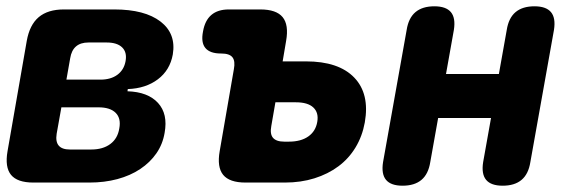

<svg xmlns="http://www.w3.org/2000/svg" viewBox="-20 -580 1840 610"><path d="M86 0Q35 0 15 -24.5Q-5 -49 4 -100L65 -450Q74 -501 103 -525.5Q132 -550 183 -550H343Q440 -550 490 -511.5Q540 -473 529 -407Q520 -357 481.5 -328Q443 -299 386 -297L385 -290Q450 -288 482 -253Q514 -218 503 -158Q497 -122 477 -93Q457 -64 425.5 -43Q394 -22 353 -11Q312 0 264 0ZM175 -239 160 -155Q156 -130 166.5 -117.5Q177 -105 202 -105H270Q307 -105 330.5 -122.5Q354 -140 359 -172Q365 -204 347.5 -221.5Q330 -239 293 -239ZM261 -445Q236 -445 221.5 -432.5Q207 -420 203 -395L191 -327H299Q332 -327 353 -342.5Q374 -358 379 -386Q384 -414 368 -429.5Q352 -445 319 -445Z M878 -385H952Q1056 -385 1105.5 -333.5Q1155 -282 1139 -191Q1131 -147 1109.5 -111.5Q1088 -76 1055 -51.5Q1022 -27 979 -13.5Q936 0 885 0H760Q709 0 689 -24.5Q669 -49 678 -100L723 -360Q728 -386 718.5 -398Q709 -410 683 -410H682Q647 -410 632.5 -427.5Q618 -445 625 -480Q631 -515 651.5 -532.5Q672 -550 707 -550H807Q858 -550 878 -525.5Q898 -501 889 -450ZM842 -180Q837 -154 847.5 -142Q858 -130 883 -130H898Q936 -130 959.5 -146.5Q983 -163 988 -193Q993 -222 975.5 -238.5Q958 -255 920 -255H855Z M1259 10Q1222 10 1206.5 -8.5Q1191 -27 1197 -65L1272 -485Q1278 -523 1300 -541.5Q1322 -560 1360 -560Q1397 -560 1412.5 -541.5Q1428 -523 1422 -485L1397 -345H1565L1590 -485Q1596 -523 1618 -541.5Q1640 -560 1678 -560Q1715 -560 1730.5 -541.5Q1746 -523 1740 -485L1665 -65Q1659 -27 1637 -8.5Q1615 10 1577 10Q1540 10 1524.5 -8.5Q1509 -27 1515 -65L1540 -205H1372L1347 -65Q1341 -27 1319 -8.5Q1297 10 1259 10Z"/></svg>

Font: Maple Mono ExtraBold
Style: Italic
Weight: 800
Italic angle: -10°
Monospace: yes
Designer: subframe7536
Version: Version 7.200